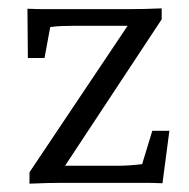

<svg xmlns="http://www.w3.org/2000/svg" viewBox="-20 -439 454 461"><path d="M120.1 -16.6 118.2 -41H262.7Q276.4 -41 291 -42Q305.7 -43 321.3 -44.9L345.7 -125H386.7L370.1 1Q346.7 0 325.7 0Q304.7 0 285.2 0H132.8Q113.3 0 92.3 0.5Q71.3 1 50.8 2V-25.4L302.7 -401.4L299.8 -377H155.3Q143.6 -377 128.9 -376.5Q114.3 -376 100.6 -374L86.9 -299.8H46.9L45.9 -418Q70.3 -417 90.3 -417Q110.4 -417 128.9 -417H285.2Q305.7 -417 326.7 -417.5Q347.7 -418 368.2 -418.9V-392.6Z"/></svg>

Font: Crimson Pro ExtraLight Light
Style: Regular
Weight: 300
Version: Version 1.002